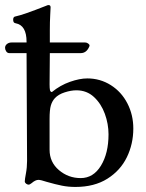

<svg xmlns="http://www.w3.org/2000/svg" viewBox="-33 -725 577 759"><path d="M494 -217Q494 -156 468.5 -103.5Q443 -51 391.5 -18.5Q340 14 265 14Q237 14 212 9Q187 4 152 -6Q128 -14 119 -14Q107 -14 92 -1Q84 5 81 5Q75 5 70 1Q65 -3 65 -8Q65 -16 69.5 -39.5Q74 -63 74 -89L72 -515H4Q-4 -515 -8.5 -522Q-13 -529 -13 -536Q-13 -545 -5.5 -551Q2 -557 12 -557H72V-560Q72 -625 29 -633Q19 -634 19 -647Q19 -659 28 -660Q58 -666 149 -702Q155 -705 159 -705Q167 -705 167 -696Q167 -692 165.5 -665.5Q164 -639 164 -606V-557H304Q310 -557 315.5 -553Q321 -549 321 -545L320 -541Q309 -515 286 -515H164L163 -392Q163 -376 164.5 -369Q166 -362 172 -361Q205 -388 243.5 -401.5Q282 -415 312 -415Q363 -415 405 -388.5Q447 -362 470.5 -316.5Q494 -271 494 -217ZM396 -194Q396 -235 381.5 -275Q367 -315 338.5 -341.5Q310 -368 269 -368Q248 -368 223 -360Q198 -352 184 -337Q173 -325 168 -308Q163 -291 163 -255V-133Q163 -84 200 -52.5Q237 -21 286 -21Q336 -21 366 -70Q396 -119 396 -194Z"/></svg>

Font: EB Garamond Medium
Style: Regular
Weight: 500
Designer: Georg Duffner and Octavio Pardo
Foundry: Georg Duffner
Version: Version 1.000